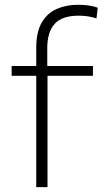

<svg xmlns="http://www.w3.org/2000/svg" viewBox="-20 -764 428 784"><path d="M128 0V-454.5H27.5V-494.5H128V-568Q128 -634 150.8 -672.5Q173.5 -711 212.2 -727.8Q251 -744.5 298.5 -744.5Q347.5 -744.5 379 -732.5L374 -688.5Q341.5 -700 301.5 -700Q233.5 -700 203.2 -666.5Q173 -633 173 -567.5V-494.5H359.5V-454.5H174V0Z"/></svg>

Font: Commissioner ExtraLight
Style: Regular
Weight: 200
Designer: Kostas Bartsokas
Foundry: Kostas Bartsokas
Version: Version 1.000; ttfautohint (v1.8.3)